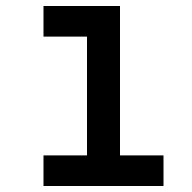

<svg xmlns="http://www.w3.org/2000/svg" viewBox="-20 -620 640 640"><path d="M125 -600H380V-102H525V0H125V-102H270V-498H125Z"/></svg>

Font: Martian Mono Condensed
Style: Regular
Weight: 400
Width: 3
Designer: Roman Shamin
Foundry: Evil Martians
Version: Version 1.000